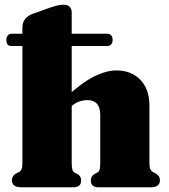

<svg xmlns="http://www.w3.org/2000/svg" viewBox="-20 -794 718 814"><path d="M7 -625Q7 -636.5 13.2 -643.8Q19.5 -651 28.5 -651H435Q445.5 -651 451.5 -643.8Q457.5 -636.5 457.5 -625Q457.5 -613 451.5 -606Q445.5 -599 435 -599H27.5Q7 -599 7 -625ZM266 -328.5 236 -360.5 259 -381.5Q327 -444 379 -469.8Q431 -495.5 473.5 -495.5Q536 -495.5 574.8 -456Q613.5 -416.5 613.5 -346V-105Q613.5 -85.5 617 -77.5Q620.5 -69.5 627.5 -65L638 -60Q648 -54 653 -47Q658 -40 658 -29.5Q658 -15.5 648.5 -7.8Q639 0 622 0H397Q365 0 365 -29.5Q365 -46.5 381 -56.5L392 -62Q399.5 -66 402.2 -74.8Q405 -83.5 405 -105V-305.5Q405 -338 391.2 -353.8Q377.5 -369.5 351 -369.5Q334.5 -369.5 317.2 -364Q300 -358.5 284 -344.5ZM284 -742V-105Q284 -83.5 286.8 -74.8Q289.5 -66 296.5 -62L308 -56.5Q324 -46.5 324 -29.5Q324 0 291.5 0H67Q50 0 40.2 -7.8Q30.5 -15.5 30.5 -29.5Q30.5 -40 35.8 -47.5Q41 -55 50.5 -60L61.5 -65Q68.5 -69.5 71.8 -77.5Q75 -85.5 75 -105V-677Q75 -699.5 87 -714Q99 -728.5 119 -735.5L190.5 -761Q211.5 -768 224 -771Q236.5 -774 251.5 -774Q266 -774 275 -765.2Q284 -756.5 284 -742Z"/></svg>

Font: Fraunces
Style: Regular
Weight: 900
Version: Version 1.000;[b76b70a41]